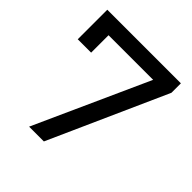

<svg xmlns="http://www.w3.org/2000/svg" viewBox="-188 -837 974 974"><g transform="rotate(45 299.0 -350.0)"><path d="M558 -700V-632L275 0H169L446 -613H126V-488H30V-700Z"/></g></svg>

Font: Montserrat Alternates Medium
Style: Regular
Weight: 500
Designer: Julieta Ulanovsky
Foundry: Julieta Ulanovsky
Version: Version 7.200